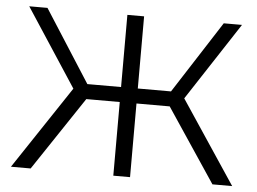

<svg xmlns="http://www.w3.org/2000/svg" viewBox="-48 -705 1026 766"><g transform="rotate(5 465.0 -322.0)"><path d="M632 -295H499V0H432V-295H298L101 0H22L243 -332L39 -644H112L297 -355H432V-644H499V-355H632L818 -644H891L687 -332L908 0H829Z"/></g></svg>

Font: Montserrat Ace
Style: Regular
Weight: 400
Designer: Julieta Ulanovsky
Foundry: Julieta Ulanovsky
Version: Version 1